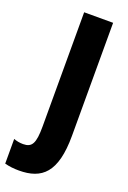

<svg xmlns="http://www.w3.org/2000/svg" viewBox="-236 -771 702 1053"><g transform="rotate(20 114.5 -245.0)"><path d="M22 224C155 224 231 161 231 -55V-714H62V-47C62 51 46 80 -6 80C-27 80 -45 76 -61 70V214C-35 221 -7 224 22 224Z"/></g></svg>

Font: Noto Sans Hebrew ExtraCondensed Black
Style: Regular
Weight: 900
Width: 2
Designer: Monotype Design Team
Foundry: Monotype Imaging Inc.
Version: Version 2.004